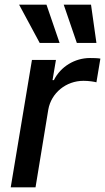

<svg xmlns="http://www.w3.org/2000/svg" viewBox="-20 -802 450 822"><path d="M25.9 0H132.1L186.8 -333.1C199.6 -404.5 262.8 -456 337.7 -456C360.1 -456 384.6 -452.1 392.8 -449.6L409.8 -551.1C398.8 -553.3 378.6 -553.6 365.1 -553.6C301.1 -553.6 239.7 -517.4 210.6 -458.8H204.9L219.5 -545.5H116.8ZM61.8 -782 149.9 -618.3H235.1L179 -782ZM252.8 -782 308.9 -618.3H392.8L369.7 -782Z"/></svg>

Font: Magic Ui Pro Medium
Style: Italic
Weight: 500
Italic angle: -9.39999°
Designer: Stefan Endress, Andreas Faust
Version: Version 1.000;FEAKit 1.0